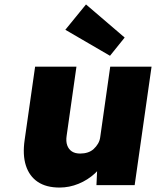

<svg xmlns="http://www.w3.org/2000/svg" viewBox="-20 -833 702 864"><path d="M248 11Q188 11 150 -14.5Q112 -40 96.5 -88Q81 -136 91 -204L138 -533H324L280 -223Q276 -197 282.5 -179Q289 -161 303.5 -151.5Q318 -142 341 -142Q359 -142 374.5 -147Q390 -152 401.5 -162.5Q413 -173 421 -186.5Q429 -200 431 -216L476 -533H662L586 0H414L419 -108L456 -120Q440 -83 407.5 -53Q375 -23 333.5 -6Q292 11 248 11ZM475 -582 274 -699 367 -813 541 -664Z"/></svg>

Font: Lexend ExtBd
Style: Italic
Weight: 800
Italic angle: -8.13011°
Designer: Bonnie Shaver-Troup, Thomas Jockin
Foundry: Lexend
Version: Version 1.007